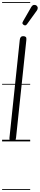

<svg xmlns="http://www.w3.org/2000/svg" viewBox="-25 -1349 380 1832"><path d="M91 0Q78.5 0 71 -8.2Q63.5 -16.5 65 -32L163.5 -967.5Q165.5 -985.5 173 -994.8Q180.5 -1004 195 -1004Q212 -1004 220.5 -996.8Q229 -989.5 226.5 -968L128 -34Q126 -14 117 -7Q108 0 91 0ZM91 0Q78.5 0 71 -8.2Q63.5 -16.5 65 -32L163.5 -967.5Q165.5 -985.5 173 -994.8Q180.5 -1004 195 -1004Q212 -1004 220.5 -996.8Q229 -989.5 226.5 -968L128 -34Q126 -14 117 -7Q108 0 91 0ZM202 -1110.5Q194 -1115.5 190 -1123Q186 -1130.5 195 -1146L272 -1280Q284.5 -1301.5 299.8 -1302.2Q315 -1303 324 -1295.5Q335.5 -1285 335 -1272.2Q334.5 -1259.5 326 -1247.5L233.5 -1119.5Q224.5 -1107 216.8 -1106.8Q209 -1106.5 202 -1110.5ZM-5 455H263V463H-5ZM-5 -16H263V0H-5ZM-5 -549H263V-541H-5ZM-5 -1329H263V-1321H-5Z"/></svg>

Font: Edu SA Dotted Guide
Style: Regular
Weight: 400
Designer: Tina and Corey Anderson, Eben Sorkin, Mirko Velimirovic
Foundry: Google for Education
Version: Version 2.000